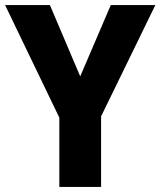

<svg xmlns="http://www.w3.org/2000/svg" viewBox="-20 -734 630 754"><path d="M295 -434 415 -714H590L377 -277V0H213V-272L0 -714H176Z"/></svg>

Font: Noto Sans Khmer UI SemiCondensed ExtraBold
Style: Regular
Weight: 800
Width: 4
Designer: Danh Hong and the Monotype Design Team
Foundry: Monotype Imaging Inc.
Version: Version 2.002; ttfautohint (v1.8.4.7-5d5b)